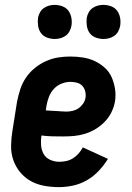

<svg xmlns="http://www.w3.org/2000/svg" viewBox="-20 -760 540 788"><path d="M222 8Q191 8 161 2.5Q131 -3 106 -17Q81 -31 62.5 -53.5Q44 -76 34.5 -103.5Q25 -131 25.5 -162Q26 -193 31 -223L50 -343Q55 -368 63 -393Q71 -418 86 -440.5Q101 -463 122.5 -480.5Q144 -498 168.5 -509Q193 -520 218 -524Q243 -528 268 -528Q295 -528 320.5 -524Q346 -520 368.5 -509.5Q391 -499 409.5 -482.5Q428 -466 438 -443.5Q448 -421 452 -395.5Q456 -370 452 -344Q448 -321 437.5 -299.5Q427 -278 410 -260.5Q393 -243 372.5 -230.5Q352 -218 329 -211Q306 -204 284 -202Q262 -200 239 -200Q217 -200 194.5 -200.5Q172 -201 150 -204Q147 -184 148.5 -164.5Q150 -145 158.5 -129Q167 -113 185 -104.5Q203 -96 223 -96Q237 -96 251.5 -99Q266 -102 279 -110Q292 -118 302.5 -130Q313 -142 320 -155L423 -108Q407 -82 385.5 -59Q364 -36 337 -20.5Q310 -5 280.5 1.5Q251 8 222 8ZM252 -302Q265 -302 278 -305Q291 -308 302 -315.5Q313 -323 321 -334.5Q329 -346 331 -359Q333 -373 329.5 -386Q326 -399 317.5 -408Q309 -417 296 -420.5Q283 -424 269 -424Q251 -424 233 -417Q215 -410 201.5 -395.5Q188 -381 181 -363Q174 -345 171 -327L168 -307Q178 -306 188.5 -305.5Q199 -305 209.5 -304.5Q220 -304 230.5 -303Q241 -302 252 -302ZM405 -600Q388 -600 372.5 -606Q357 -612 348 -624.5Q339 -637 336.5 -653.5Q334 -670 336 -687Q338 -698 344 -709Q350 -720 360 -727Q370 -734 381.5 -737Q393 -740 404 -740Q421 -740 436.5 -734Q452 -728 461 -715.5Q470 -703 473 -686.5Q476 -670 473 -653Q471 -642 465 -631Q459 -620 449 -613Q439 -606 427.5 -603Q416 -600 405 -600ZM205 -600Q188 -600 172.5 -606Q157 -612 148 -624.5Q139 -637 136.5 -653.5Q134 -670 136 -687Q138 -698 144 -709Q150 -720 160 -727Q170 -734 181.5 -737Q193 -740 204 -740Q221 -740 236.5 -734Q252 -728 261 -715.5Q270 -703 273 -686.5Q276 -670 273 -653Q271 -642 265 -631Q259 -620 249 -613Q239 -606 227.5 -603Q216 -600 205 -600Z"/></svg>

Font: Iosevka Curly Extrabold
Style: Italic
Weight: 800
Italic angle: -9°
Monospace: yes
Designer: Belleve Invis
Foundry: Belleve Invis
Version: Version 22.1.2; ttfautohint (v1.8.4)